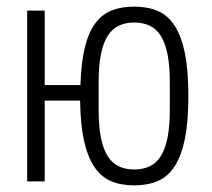

<svg xmlns="http://www.w3.org/2000/svg" viewBox="-20 -548 640 580"><path d="M385 12Q346 12 316 -0.5Q286 -13 265.5 -43Q245 -73 234 -122Q223 -171 222 -244H115V0H62V-516H115V-291H223Q225 -358 236 -403.5Q247 -449 267 -476.5Q287 -504 316.5 -516Q346 -528 385 -528Q426 -528 456.5 -515Q487 -502 507.5 -470.5Q528 -439 538.5 -387.5Q549 -336 549 -258Q549 -180 538.5 -128.5Q528 -77 507.5 -45.5Q487 -14 456.5 -1Q426 12 385 12ZM385 -36Q412 -36 432 -45.5Q452 -55 465.5 -76Q479 -97 486 -131.5Q493 -166 493 -217V-299Q493 -350 486 -384.5Q479 -419 465.5 -440Q452 -461 432 -470.5Q412 -480 385 -480Q359 -480 339 -470.5Q319 -461 305.5 -440Q292 -419 285 -384.5Q278 -350 278 -299V-217Q278 -166 285 -131.5Q292 -97 305.5 -76Q319 -55 339 -45.5Q359 -36 385 -36Z"/></svg>

Font: IBM Plex Mono Light
Style: Regular
Weight: 300
Monospace: yes
Designer: Mike Abbink, Paul van der Laan, Pieter van Rosmalen
Foundry: Bold Monday
Version: Version 2.3